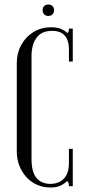

<svg xmlns="http://www.w3.org/2000/svg" viewBox="-20 -826 380 852"><path d="M169.2 -781Q169.2 -792.1 175.9 -798.9Q182.5 -805.8 194.4 -805.8Q206.1 -805.8 213.1 -798.9Q220 -792.1 220 -781Q220 -769.5 213.1 -762.4Q206.1 -755.2 194.4 -755.2Q182.5 -755.2 175.9 -762.4Q169.2 -769.5 169.2 -781ZM54.5 -153.1V-546.8Q54.5 -590.6 74.1 -626.4Q93.8 -662.2 128.1 -683.6Q162.5 -705 207.6 -705Q230.6 -705 248.4 -698.4Q266.1 -691.8 278.4 -679.6Q282.8 -681.9 284.3 -686.6Q285.9 -691.2 285.9 -699H302.9V-552.9H285.9V-607Q285.9 -627.6 279.9 -646.4Q273.9 -665.2 257.4 -677.1Q240.9 -689 210.5 -689Q164.2 -689 142.1 -658.4Q119.9 -627.8 119.9 -577.5V-119.8Q119.9 -78.6 130.7 -54.8Q141.5 -31 160.7 -20.5Q179.9 -10 203.4 -10Q227.1 -10 245.9 -19.8Q264.8 -29.6 275.3 -50.1Q285.9 -70.5 285.9 -102V-165.5H302.9V0H285.9Q285.9 -7.8 284.4 -13.7Q283 -19.6 277.4 -22.5Q264.2 -8.9 246.6 -1.4Q228.9 6 203.8 6Q171.1 6 143.8 -6.3Q116.5 -18.6 96.6 -40.6Q76.8 -62.6 65.6 -91.5Q54.5 -120.4 54.5 -153.1Z"/></svg>

Font: Emberly Black
Style: Regular
Weight: 900
Designer: Rajesh Rajput
Foundry: Rajesh Rajput
Version: Version 1.000